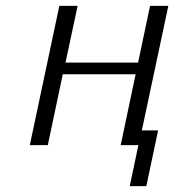

<svg xmlns="http://www.w3.org/2000/svg" viewBox="-20 -492 591 651"><path d="M81.1 0 181.2 -472.2H243.2L202.1 -279.8H448.2L488.8 -472.2H550.8L460.9 -49.8H516.1L476.1 139.2H419.9L449.2 0H389.2L439.9 -240.2H192.9L142.1 0Z"/></svg>

Font: CMU Bright
Style: Oblique
Weight: 500
Italic angle: -12°
Version: Version 0.7.0